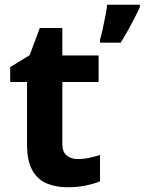

<svg xmlns="http://www.w3.org/2000/svg" viewBox="-20 -780 610 810"><path d="M308 -109Q333 -109 356 -114Q379 -119 402 -126V-15Q378 -5 342.5 2.5Q307 10 265 10Q216 10 177.5 -6Q139 -22 116.5 -61.5Q94 -101 94 -171V-434H23V-497L105 -547L148 -662H243V-546H396V-434H243V-171Q243 -140 261 -124.5Q279 -109 308 -109ZM570 -750Q560 -728 547.5 -703.5Q535 -679 520.5 -653Q506 -627 489 -600H402V-613Q408 -633 413.5 -659Q419 -685 424.5 -712Q430 -739 432 -760H570Z"/></svg>

Font: Noto Sans Sora Sompeng
Style: Bold
Weight: 700
Designer: Monotype Design Team. David Williams.
Foundry: Monotype Imaging Inc.
Version: Version 2.101